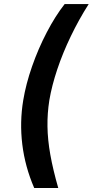

<svg xmlns="http://www.w3.org/2000/svg" viewBox="-20 -792 458 948"><path d="M94.7 -296.9Q107.9 -377 138.4 -464.4Q168.9 -551.8 210.9 -632.3Q252.9 -712.9 299.3 -772H418Q369.1 -695.3 329.6 -613Q290 -530.8 262.9 -450Q235.8 -369.1 223.6 -296.9Q213.4 -232.9 214.4 -167.5Q215.3 -102.1 228.5 -28.1Q241.7 45.9 267.6 136.2H148.9Q103.5 31.2 90.1 -78.9Q76.7 -189 94.7 -296.9Z"/></svg>

Font: Inter SemiBold
Style: Italic
Weight: 600
Italic angle: -9.3988°
Designer: Rasmus Andersson
Foundry: rsms
Version: Version 4.001;git-66647c0bb